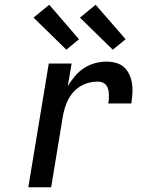

<svg xmlns="http://www.w3.org/2000/svg" viewBox="-20 -787 640 807"><path d="M99 0 185 -520H281L265 -425Q278 -447 295 -467Q312 -487 333.5 -501Q355 -515 379.5 -521.5Q404 -528 427 -528Q448 -528 468 -522.5Q488 -517 502 -504Q516 -491 524 -473Q532 -455 535 -434.5Q538 -414 536.5 -393.5Q535 -373 532 -352H435Q437 -362 437.5 -372.5Q438 -383 437.5 -393Q437 -403 434.5 -412.5Q432 -422 426 -429.5Q420 -437 410.5 -440.5Q401 -444 390 -444Q372 -444 354 -439.5Q336 -435 319 -425Q302 -415 288.5 -400Q275 -385 266.5 -368Q258 -351 252.5 -333Q247 -315 244 -297L195 0ZM454 -578 316 -713 382 -767 508 -622ZM259 -578 121 -713 187 -767 312 -622Z"/></svg>

Font: Iosevka Custom Medium Oblique
Style: Regular
Weight: 500
Italic angle: -9°
Designer: Belleve Invis
Foundry: Belleve Invis
Version: Version 27.0.1